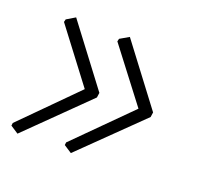

<svg xmlns="http://www.w3.org/2000/svg" viewBox="-109 -486 559 524"><g transform="rotate(20 171.0 -224.5)"><path d="M186 -401 316 -229 314 -215 143 -48 120 -63 121 -71 275 -225 158 -378 160 -386ZM30 -401 160 -229 158 -215 -12 -48 -35 -63 -34 -71 119 -225 3 -378 5 -386Z"/></g></svg>

Font: Alegreya Sans Light
Style: Italic
Weight: 300
Italic angle: -7°
Designer: Juan Pablo del Peral
Foundry: Huerta Tipografica
Version: Version 2.007